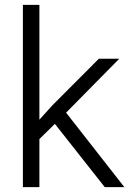

<svg xmlns="http://www.w3.org/2000/svg" viewBox="-20 -770 535 790"><path d="M142.1 0H74.2V-750H142.1ZM229 -283.2 116.7 -172.9 108.4 -240.2 195.3 -336.4 386.7 -528.3H470.7ZM199.2 -268.6 235.8 -327.1 491.7 0H411.1Z"/></svg>

Font: Heebo Light
Style: Regular
Weight: 300
Designer: Oded Ezer
Foundry: Ezer Type House
Version: Version 3.100